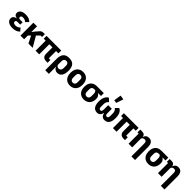

<svg xmlns="http://www.w3.org/2000/svg" viewBox="595 -3067 5518 5518"><g transform="rotate(45 3354.0 -308.0)"><path d="M431 -167 505 -75Q467 -35 408 -11.5Q349 12 270 12Q164 12 102 -31.5Q40 -75 40 -148Q40 -204 73.5 -235Q107 -266 164 -273V-278Q107 -286 80 -314Q53 -342 53 -388Q53 -452 109 -494.5Q165 -537 271 -537Q322 -537 362 -528Q402 -519 435 -500.5Q468 -482 496 -455L411 -368Q394 -385 374 -397Q354 -409 331 -415Q308 -421 282 -421Q242 -421 222 -407.5Q202 -394 202 -371V-361Q202 -338 217.5 -327Q233 -316 261 -316H364V-218H248Q220 -218 204.5 -207Q189 -196 189 -173V-162Q189 -134 212 -119Q235 -104 288 -104Q334 -104 368 -120.5Q402 -137 431 -167Z M916 0 806 -219 740 -153V0H592V-525H740V-300H746L813 -388L892 -477Q918 -506 942.5 -515.5Q967 -525 1007 -525H1059V-410H998L904 -316L1089 0Z M1629 -410V-115H1695V0H1637Q1561 0 1521 -39Q1481 -78 1481 -153V-410H1354V0H1206V-410H1126V-525H1724V-410Z M1798 200V-263Q1798 -352 1823.5 -413Q1849 -474 1902 -505.5Q1955 -537 2038 -537Q2170 -537 2227 -467Q2284 -397 2284 -263Q2284 -130 2234 -59Q2184 12 2089 12Q2040 12 2001 -16.5Q1962 -45 1951 -88H1946V200ZM2038 -105Q2076 -105 2103 -133.5Q2130 -162 2130 -217V-316Q2130 -366 2106 -393Q2082 -420 2038 -420Q1995 -420 1970.5 -393Q1946 -366 1946 -316V-185Q1946 -160 1958.5 -142Q1971 -124 1992 -114.5Q2013 -105 2038 -105Z M2609 12Q2532 12 2477 -21.5Q2422 -55 2392.5 -117Q2363 -179 2363 -263Q2363 -348 2392.5 -409Q2422 -470 2477 -503.5Q2532 -537 2609 -537Q2686 -537 2741 -503.5Q2796 -470 2825.5 -409Q2855 -348 2855 -263Q2855 -179 2825.5 -117Q2796 -55 2741 -21.5Q2686 12 2609 12ZM2609 -105Q2653 -105 2677 -132.5Q2701 -160 2701 -209V-316Q2701 -366 2677 -393Q2653 -420 2609 -420Q2566 -420 2541.5 -393Q2517 -366 2517 -316V-209Q2517 -160 2541.5 -132.5Q2566 -105 2609 -105Z M3455 -410H3340V-402Q3379 -378 3399 -342Q3419 -306 3419 -247Q3419 -171 3389.5 -112.5Q3360 -54 3305 -21Q3250 12 3173 12Q3096 12 3041 -21.5Q2986 -55 2956.5 -115.5Q2927 -176 2927 -257Q2927 -342 2956.5 -401.5Q2986 -461 3041 -493Q3096 -525 3173 -525H3455ZM3221 -410H3173Q3130 -410 3105.5 -385Q3081 -360 3081 -310V-209Q3081 -160 3105.5 -132.5Q3130 -105 3173 -105Q3217 -105 3241 -132.5Q3265 -160 3265 -209V-310Q3265 -343 3253.5 -368.5Q3242 -394 3221 -410Z M3936 -369V-197Q3936 -163 3942 -143Q3948 -123 3960.5 -114Q3973 -105 3993 -105Q4023 -105 4036.5 -125.5Q4050 -146 4050 -197V-299Q4050 -343 4033 -380.5Q4016 -418 3980 -448L4074 -537Q4118 -514 4147 -476.5Q4176 -439 4190 -383Q4204 -327 4204 -249Q4204 -161 4180.5 -103Q4157 -45 4114 -16.5Q4071 12 4013 12Q3953 12 3916 -23Q3879 -58 3864 -125H3860Q3845 -58 3808 -23Q3771 12 3711 12Q3653 12 3610 -16.5Q3567 -45 3543.5 -103Q3520 -161 3520 -249Q3520 -324 3534.5 -380Q3549 -436 3578 -475Q3607 -514 3650 -537L3744 -448Q3707 -420 3690.5 -381.5Q3674 -343 3674 -299V-197Q3674 -146 3687.5 -125.5Q3701 -105 3731 -105Q3751 -105 3763.5 -114Q3776 -123 3782 -143Q3788 -163 3788 -197V-369ZM3979 -796 3906 -579 3811 -593 3846 -816Z M4773 -410V-115H4839V0H4781Q4705 0 4665 -39Q4625 -78 4625 -153V-410H4498V0H4350V-410H4270V-525H4868V-410Z M5133 0H4985V-410H4936V-525H5018Q5072 -525 5102 -497Q5132 -469 5132 -413V-406L5095 -431H5137Q5152 -476 5187.5 -506.5Q5223 -537 5285 -537Q5365 -537 5407 -482.5Q5449 -428 5449 -329V200H5301V-317Q5301 -367 5285 -392Q5269 -417 5228 -417Q5204 -417 5182.5 -408.5Q5161 -400 5147 -383Q5133 -366 5133 -340Z M6076 -410H5961V-402Q6000 -378 6020 -342Q6040 -306 6040 -247Q6040 -171 6010.5 -112.5Q5981 -54 5926 -21Q5871 12 5794 12Q5717 12 5662 -21.5Q5607 -55 5577.5 -115.5Q5548 -176 5548 -257Q5548 -342 5577.5 -401.5Q5607 -461 5662 -493Q5717 -525 5794 -525H6076ZM5842 -410H5794Q5751 -410 5726.5 -385Q5702 -360 5702 -310V-209Q5702 -160 5726.5 -132.5Q5751 -105 5794 -105Q5838 -105 5862 -132.5Q5886 -160 5886 -209V-310Q5886 -343 5874.5 -368.5Q5863 -394 5842 -410Z M6329 0H6181V-410H6132V-525H6214Q6268 -525 6298 -497Q6328 -469 6328 -413V-406L6291 -431H6333Q6348 -476 6383.5 -506.5Q6419 -537 6481 -537Q6561 -537 6603 -482.5Q6645 -428 6645 -329V200H6497V-317Q6497 -367 6481 -392Q6465 -417 6424 -417Q6400 -417 6378.5 -408.5Q6357 -400 6343 -383Q6329 -366 6329 -340Z"/></g></svg>

Font: IBM Plex Sans Var
Style: Regular
Weight: 400
Designer: Mike Abbink, Paul van der Laan, Pieter van Rosmalen
Foundry: Bold Monday
Version: Version 3.000